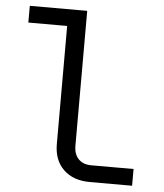

<svg xmlns="http://www.w3.org/2000/svg" viewBox="-52 -776 705 823"><g transform="rotate(5 300.0 -365.0)"><path d="M365 0Q294 0 252 -40Q210 -80 210 -150V-658H43V-730H290V-150Q290 -113 310 -92.5Q330 -72 365 -72H547V0Z"/></g></svg>

Font: JetBrains Mono Semi Light
Style: Regular
Weight: 350
Monospace: yes
Designer: Philipp Nurullin, Konstantin Bulenkov
Foundry: JetBrains
Version: 2.002